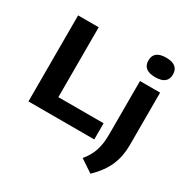

<svg xmlns="http://www.w3.org/2000/svg" viewBox="-220 -995 1405 1430"><g transform="rotate(30 482.0 -280.5)"><path d="M78 0V-740H255V-139H644V0ZM747 235.5 638.5 163Q684 108.5 702.8 50.2Q721.5 -8 721.5 -88V-547H894.5V-94Q894.5 -0.5 861.2 78.2Q828 157 747 235.5ZM804.5 -628Q699 -628 699 -711.5Q699 -795.5 804.5 -795.5Q910 -795.5 910 -711.5Q910 -628 804.5 -628Z"/></g></svg>

Font: Encode Sans Exp
Style: Bold
Weight: 700
Width: 7
Designer: Multiple Designers
Foundry: Impallari Type
Version: Version 3.002; ttfautohint (v1.8.3) -l 8 -r 50 -G 200 -x 14 